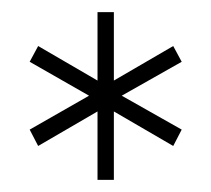

<svg xmlns="http://www.w3.org/2000/svg" viewBox="-20 -742 349 317"><path d="M141 -722V-609L43 -666L29 -640L127 -584L29 -528L43 -501L141 -558V-445H168V-558L266 -501L280 -528L181 -584L280 -640L266 -666L168 -609V-722Z"/></svg>

Font: Montserrat arm ExtraLight
Style: Regular
Weight: 275
Designer: Julieta Ulanovsky
Foundry: Julieta Ulanovsky
Version: Version 6.000;PS 006.000;hotconv 1.0.88;makeotf.lib2.5.64775